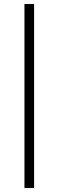

<svg xmlns="http://www.w3.org/2000/svg" viewBox="-20 -700 299 951"><path d="M148.9 -680.2V231H101.1V-680.2Z"/></svg>

Font: YBG Kramawirya
Style: Regular
Weight: 400
Designer: R.S. Wihananto
Foundry: R.S. Wihananto
Version: Version 2.0.1